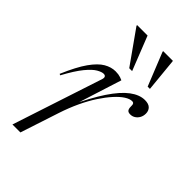

<svg xmlns="http://www.w3.org/2000/svg" viewBox="-219 -794 870 870"><g transform="rotate(45 216.0 -359.0)"><path d="M182 -434Q185 -444.5 181.5 -449.8Q178 -455 169.5 -455Q157.5 -455 138.2 -444Q119 -433 93.2 -401.8Q67.5 -370.5 35 -310.5L28.5 -313.5Q60.5 -388.5 89.2 -429Q118 -469.5 145.2 -485.2Q172.5 -501 200 -501Q210 -501 218 -499.8Q226 -498.5 233 -496.2Q240 -494 247 -490.5L169 -245H162.5Q205 -336.5 243 -393.2Q281 -450 316.5 -476.5Q352 -503 386 -503Q410 -503 421.2 -491.8Q432.5 -480.5 432.5 -462.5Q432.5 -447 425.8 -435Q419 -423 408.2 -416.2Q397.5 -409.5 384.5 -409.5Q371.5 -409.5 366.5 -416.2Q361.5 -423 361.5 -436Q362 -449 358.8 -453.8Q355.5 -458.5 349 -458.5Q333.5 -458.5 314 -446Q294.5 -433.5 272.8 -409.5Q251 -385.5 229 -352Q207 -318.5 187.2 -276.5Q167.5 -234.5 151.5 -186L90.5 0H39.5ZM252 -554.5H233.5L120.5 -714L121 -718H187.5ZM366 -554.5H351.5L287.5 -714V-718H350Z"/></g></svg>

Font: Newsreader 60pt Light
Style: Italic
Weight: 300
Italic angle: -17°
Designer: Hugues Gentile
Foundry: Production Type
Version: Version 1.003